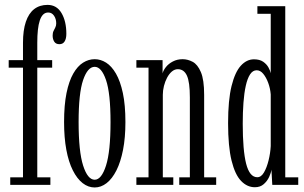

<svg xmlns="http://www.w3.org/2000/svg" viewBox="-20 -776 1278 806"><path d="M23 0V-31.5H76.5V-492H16.5V-523.5H76.5V-596.5Q76.5 -649 88.5 -684.5Q100.5 -720 123.5 -737.8Q146.5 -755.5 179.5 -755.5Q218 -755.5 238.2 -721.2Q258.5 -687 258.5 -634Q258.5 -613.5 251.2 -602Q244 -590.5 229.5 -590.5Q214.5 -590.5 207.8 -601Q201 -611.5 201 -626.5Q201 -638.5 204.8 -646Q208.5 -653.5 212.2 -660.8Q216 -668 216 -678Q216 -696.5 206.8 -710Q197.5 -723.5 182.5 -723.5Q170 -723.5 161.2 -715Q152.5 -706.5 147 -690Q141.5 -673.5 139 -650Q136.5 -626.5 136.5 -596.5V-523.5H199V-492H136.5V-31.5H191.5V0Z M377.5 11Q350.5 11 327 -7.2Q303.5 -25.5 285.8 -60.8Q268 -96 258.5 -147Q249 -198 249 -263.5Q249 -335 259.2 -385.2Q269.5 -435.5 287.5 -467Q305.5 -498.5 328.8 -513Q352 -527.5 377.5 -527.5Q402.5 -527.5 425.5 -513Q448.5 -498.5 466.8 -467Q485 -435.5 495.8 -385.2Q506.5 -335 506.5 -263.5Q506.5 -198 496.5 -147Q486.5 -96 468.8 -60.8Q451 -25.5 427.5 -7.2Q404 11 377.5 11ZM377.5 -21.5Q406 -21.5 425 -80.8Q444 -140 444 -263.5Q444 -385 425 -440.2Q406 -495.5 377.5 -495.5Q348 -495.5 329 -440.2Q310 -385 310 -263.5Q310 -140 329 -80.8Q348 -21.5 377.5 -21.5Z M552.5 0V-31.5H603.5V-492H552.5V-523.5H662.5V-468Q665.5 -480.5 676.5 -494.5Q687.5 -508.5 705.8 -518Q724 -527.5 746.5 -527.5Q768 -527.5 788.8 -516.5Q809.5 -505.5 823.2 -473.5Q837 -441.5 837 -377.5V-31.5H887.5V0H732.5V-31.5H777V-367.5Q777 -431 764.8 -458.2Q752.5 -485.5 726.5 -485.5Q713 -485.5 701.5 -475.8Q690 -466 681.5 -450Q673 -434 668.2 -415Q663.5 -396 663.5 -378V-31.5H707.5V0Z M1050 10Q1017.5 10 992 -16.5Q966.5 -43 952 -102Q937.5 -161 937.5 -259Q937.5 -356 952 -414.8Q966.5 -473.5 991 -500.2Q1015.5 -527 1046 -527Q1070 -527 1084.8 -516.8Q1099.5 -506.5 1107 -492.8Q1114.5 -479 1116.5 -468.5V-718H1060.5V-750H1177.5V-31.5H1232V0H1123L1119.5 -64Q1118 -51 1110 -33.5Q1102 -16 1087.2 -3Q1072.5 10 1050 10ZM1060 -32Q1076.5 -32 1088.2 -52.2Q1100 -72.5 1107.5 -103Q1115 -133.5 1116.5 -163V-379.5Q1114.5 -405 1106 -428Q1097.5 -451 1085.2 -466Q1073 -481 1057.5 -481Q1041 -481 1029.8 -463.8Q1018.5 -446.5 1011.8 -416Q1005 -385.5 1002 -344.8Q999 -304 999 -257Q999 -201.5 1002.5 -159.5Q1006 -117.5 1013.2 -89Q1020.5 -60.5 1032.2 -46.2Q1044 -32 1060 -32Z"/></svg>

Font: Imbue Light
Style: Regular
Weight: 300
Designer: Tyler Finck
Foundry: Etcetera Type Company
Version: Version 1.102